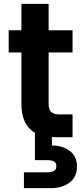

<svg xmlns="http://www.w3.org/2000/svg" viewBox="-20 -711 428 995"><path d="M249 43Q304 43 341.5 71Q379 99 379 152Q379 206 340.5 235Q302 264 246 264H104V182H223Q247 182 259.5 175Q272 168 272 150Q272 132 259.5 125.5Q247 119 223 119H161V-23Q91 -63 91 -172V-439H25V-554H91V-691H232V-554H356V-439H232V-171Q232 -143 245.5 -130.5Q259 -118 291 -118H356V0H268Q255 0 249 -1Z"/></svg>

Font: MSTAGE SemiBold
Style: Regular
Weight: 600
Designer: Ninad Kale (Devanagari), Jonny Pinhorn (Latin)
Foundry: Indian Type Foundry
Version: 4.004